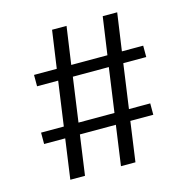

<svg xmlns="http://www.w3.org/2000/svg" viewBox="-104 -798 876 897"><g transform="rotate(-15 334.5 -349.5)"><path d="M618 -517V-462H507L477 -248H580V-193H469L442 0H372L399 -193H225L198 0H127L154 -193H52V-248H162L192 -462H90V-517H200L226 -699H296L270 -517H445L471 -699H541L515 -517ZM233 -248H407L437 -462H263Z"/></g></svg>

Font: Bitter Pro
Style: Regular
Weight: 400
Designer: Sol Matas, and Bitter project Authors
Foundry: Sol Matas
Version: Version 1.010